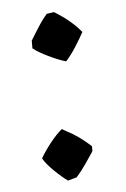

<svg xmlns="http://www.w3.org/2000/svg" viewBox="-42 -500 357 544"><g transform="rotate(-5 136.5 -227.5)"><path d="M154 -325Q133 -331 105 -344.5Q77 -358 62 -370V-392Q70 -405 83.5 -426.5Q97 -448 111 -464L132 -467L141 -461Q159 -450 177 -434.5Q195 -419 207 -404Q198 -387 183 -363.5Q168 -340 154 -325ZM130 12Q113 0 92 -20.5Q71 -41 62 -57Q72 -75 90.5 -98.5Q109 -122 125 -135L137 -128Q155 -119 172.5 -106.5Q190 -94 206 -79V-65Q194 -47 182 -29.5Q170 -12 155 5Z"/></g></svg>

Font: Labrada SemiBold
Style: Regular
Weight: 600
Designer: Mercedes Jáuregui
Foundry: Omnibus-Type Team
Version: Version 1.000; ttfautohint (v1.8.4.7-5d5b)